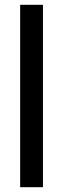

<svg xmlns="http://www.w3.org/2000/svg" viewBox="-20 -780 262 800"><path d="M159 0H64V-760H159Z"/></svg>

Font: Noto Sans Sinhala ExtraCondensed Medium
Style: Regular
Weight: 500
Width: 2
Designer: Jelle Bosma - Monotype Design Team
Foundry: Monotype Imaging Inc.
Version: Version 2.006; ttfautohint (v1.8.4.7-5d5b)